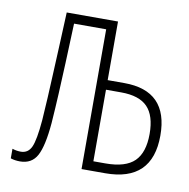

<svg xmlns="http://www.w3.org/2000/svg" viewBox="-66 -595 662 671"><g transform="rotate(10 265.0 -259.5)"><path d="M47 11Q29 11 14 6V-28Q29 -23 44 -23Q70 -23 81.5 -48Q93 -73 99 -144Q102 -186 104 -225Q106 -264 108 -307.5Q110 -351 112.5 -404.5Q115 -458 118 -530H300V-322H359Q515 -322 515 -163Q515 0 348 0H264V-496H150Q147 -414 144.5 -355Q142 -296 139.5 -246Q137 -196 133 -140Q126 -58 107.5 -23.5Q89 11 47 11ZM300 -34H343Q414 -34 445.5 -65Q477 -96 477 -162Q477 -227 447.5 -257.5Q418 -288 354 -288H300Z"/></g></svg>

Font: Noto Sans Mono Condensed ExtraLight
Style: Regular
Weight: 200
Width: 3
Designer: Monotype Design Team
Foundry: Monotype Imaging Inc.
Version: Version 2.014; ttfautohint (v1.8.4.7-5d5b)